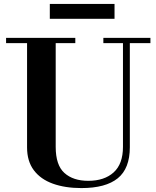

<svg xmlns="http://www.w3.org/2000/svg" viewBox="-20 -947 796 979"><path d="M395 12Q312 12 249.5 -10.5Q187 -33 152.5 -79Q118 -125 118 -195V-727H11V-754H364V-727H264V-198Q264 -105 308.5 -65Q353 -25 430 -25Q512 -25 559.5 -68Q607 -111 607 -198V-727H507V-754H747V-727H642V-196Q642 -88 580.5 -38Q519 12 395 12ZM234 -851V-927H564V-851Z"/></svg>

Font: Libre Bodoni Medium
Style: Regular
Weight: 500
Designer: Pablo Impallari, Rodrigo Fuenzalida
Foundry: Impallari Type
Version: Version 2.005;gftools[0.9.23]